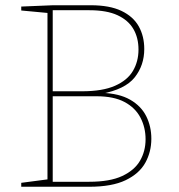

<svg xmlns="http://www.w3.org/2000/svg" viewBox="-20 -712 684 732"><path d="M365 -354 368 -358Q434 -356 476 -332Q518 -308 537.5 -269Q557 -230 557 -183Q557 -133 534 -91.5Q511 -50 459 -25Q407 0 320 0H61V-15L168 -29L161 -21V-670L168 -662L61 -672V-687L182 -692H326Q398 -692 443 -670.5Q488 -649 509 -611.5Q530 -574 530 -525Q530 -463 493.5 -417Q457 -371 365 -354ZM321 -673H174L181 -680V-357L174 -364H293Q371 -364 418.5 -385Q466 -406 487 -442Q508 -478 508 -523Q508 -568 488.5 -601.5Q469 -635 428 -654Q387 -673 321 -673ZM320 -19Q399 -19 446 -41Q493 -63 514 -99.5Q535 -136 535 -181Q535 -226 515.5 -263.5Q496 -301 455 -323Q414 -345 348 -345H174L181 -352V-12L174 -19Z"/></svg>

Font: Bitter Thin Thin
Style: Regular
Weight: 250
Version: Version 2.002